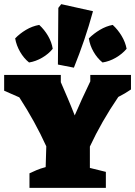

<svg xmlns="http://www.w3.org/2000/svg" viewBox="-54 -905 651 925"><path d="M88 0V-70Q105 -78 122.5 -85.5Q140 -93 166 -100L169 -200Q115 -319 39 -436L-34 -468V-544H239V-509Q255 -472 271.5 -433.5Q288 -395 306 -349Q323 -389 341 -428Q359 -467 381 -513V-544H577V-474Q548 -454 516 -438Q475 -378 441 -318.5Q407 -259 379 -199V-96L456 -77V0ZM302 -579 225 -594 227 -867 241 -885 394 -851Q375 -781 352 -713.5Q329 -646 302 -579ZM135 -785Q160 -762 177.5 -732Q195 -702 200 -670Q180 -645 149 -627Q118 -609 86 -604Q61 -624 43 -655Q25 -686 19 -720Q41 -743 71 -761Q101 -779 135 -785ZM489 -785Q514 -762 532 -732Q550 -702 556 -670Q535 -645 504 -627Q473 -609 440 -604Q415 -624 397 -655Q379 -686 374 -720Q397 -743 427 -761Q457 -779 489 -785Z"/></svg>

Font: Piazzolla SC Black
Style: Regular
Weight: 900
Designer: Juan Pablo del Peral
Foundry: Huerta Tipografica
Version: Version 1.330